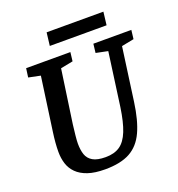

<svg xmlns="http://www.w3.org/2000/svg" viewBox="-143 -909 959 1036"><g transform="rotate(-20 337.0 -390.5)"><path d="M285 11Q226 11 186.5 -2.5Q147 -16 123 -40Q99 -64 89 -95.5Q79 -127 79 -164Q79 -213 88 -276L131 -583L63 -597L70 -648H324L318 -597L247 -583L203 -277Q199 -245 196 -215.5Q193 -186 193 -170Q193 -133 202 -106.5Q211 -80 236.5 -65Q262 -50 310 -50Q360 -50 392 -72Q424 -94 444 -144Q464 -194 476 -277L518 -583L450 -597L456 -648H674L668 -597L597 -583L555 -278Q541 -176 511.5 -112Q482 -48 428 -18.5Q374 11 285 11ZM231 -717 240 -792H566L557 -717Z"/></g></svg>

Font: Faustina Light SemiBold
Style: Italic
Weight: 600
Italic angle: -8°
Version: Version 1.200